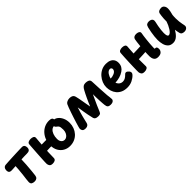

<svg xmlns="http://www.w3.org/2000/svg" viewBox="350 -1943 3328 3328"><g transform="rotate(-45 2014.0 -278.5)"><path d="M170.6 -471.2Q170.6 -505.1 192.7 -523.8Q214.8 -542.6 250.3 -542.6Q297.3 -542.6 312.8 -527Q328.3 -511.4 326.6 -473.8Q324.2 -375.6 318.4 -292.7Q312.7 -209.9 306.4 -147.4Q300.2 -85 295.3 -49Q290.8 -14.9 270.4 1.6Q250.1 18 218.1 18Q180.6 18 157.7 4Q134.8 -10 134.8 -49Q134.8 -68.8 140.1 -109.1Q145.3 -149.3 152.2 -205.1Q159.1 -260.9 164.6 -328.7Q170.1 -396.4 170.6 -471.2ZM68.3 -400Q35.4 -399 19.1 -414.8Q2.7 -430.7 2.7 -461.3Q2.7 -497 19.1 -518.6Q35.6 -540.1 65.8 -542.9Q90.3 -544.9 134.7 -547.4Q179.1 -549.9 232.2 -552.4Q285.3 -554.9 336.4 -556.9Q387.6 -558.9 426.4 -560Q465.2 -561.1 479.6 -561.1Q511.2 -561.1 526.8 -541.9Q542.4 -522.8 542.4 -490.9Q542.4 -451.9 521.7 -434.9Q500.9 -418 459 -419Q434.1 -419.8 395.6 -418.4Q357 -417 312.2 -414.5Q267.4 -412 221.8 -409Q176.2 -406 136.1 -403.6Q96 -401.2 68.3 -400Z M1084.8 17.9Q1019.6 17.9 965.6 -12.9Q911.6 -43.7 879.9 -100.4Q848.2 -157.2 848.2 -235Q848.2 -300.6 869.4 -358.3Q890.6 -416.1 929.3 -460.4Q968 -504.7 1020.4 -529.6Q1072.8 -554.4 1135.2 -554.4Q1177.2 -554.4 1196.6 -540.2Q1216 -525.9 1214.2 -493.6Q1213.2 -456.1 1204.9 -440.4Q1196.7 -424.7 1184.2 -423.9Q1173.3 -422.9 1163.4 -423.4Q1153.6 -423.9 1139.2 -424.9Q1103.3 -428.4 1073.7 -403.9Q1044.1 -379.3 1027.1 -334Q1010 -288.7 1010 -229Q1010 -195.2 1022 -171.6Q1034 -148 1053.3 -136.2Q1072.7 -124.3 1095.2 -124.3Q1122.4 -124.3 1146.7 -142.4Q1171 -160.6 1186.4 -192.9Q1201.9 -225.3 1201.9 -267.2Q1201.9 -302.8 1197.9 -324.8Q1193.9 -346.9 1184.3 -360.1Q1174.7 -373.3 1158.1 -383.3Q1144.4 -393.7 1135.7 -404.6Q1127 -415.4 1130.3 -443.8Q1134.7 -470.1 1149 -488.6Q1163.3 -507.1 1189 -507.1Q1238.2 -507.1 1277.6 -475.7Q1316.9 -444.3 1340.5 -391.4Q1364.1 -338.6 1364.1 -273.1Q1364.1 -214.3 1344.4 -161.8Q1324.8 -109.3 1288.2 -68.8Q1251.6 -28.3 1199.8 -5.2Q1148.1 17.9 1084.8 17.9ZM657.9 20.8Q614.2 20.8 597.9 0.6Q581.7 -19.7 578.1 -48Q577.1 -61 578.6 -97.2Q580.1 -133.4 583 -183.8Q585.9 -234.2 589.4 -291Q592.9 -347.8 596.8 -402.3Q600.7 -456.9 603.7 -501.4Q605.7 -530.8 629.8 -542.9Q654 -555 685.2 -555Q721.8 -555 744.8 -542.1Q767.8 -529.2 766 -499.7Q764.6 -479.7 760.1 -430.4Q755.6 -381.2 750.3 -314.9Q745 -248.7 741.3 -176.3Q737.7 -103.9 737.7 -36.6Q737.7 -8.6 715.9 6.1Q694.2 20.8 657.9 20.8ZM650.7 -203Q628.1 -203 619.3 -214.3Q610.4 -225.6 609.1 -241Q607.7 -256.4 607.7 -268.6Q607.7 -286.4 615.3 -308.9Q623 -331.3 643 -337.7Q659.3 -342.2 689.9 -345.1Q720.6 -348 758.7 -349.4Q796.8 -350.8 835.8 -350.4Q874.9 -350 907.9 -349.2Q931.7 -348.2 949.1 -333.6Q966.4 -318.9 966.4 -293.3Q966.4 -262.2 950.3 -236.6Q934.2 -211 905.3 -211Q848.2 -211 805.9 -210.1Q763.6 -209.2 733.6 -207.3Q703.6 -205.4 683.5 -204.4Q663.4 -203.4 650.7 -203Z M1493.4 -7.2Q1446.1 -7.2 1429.9 -27.5Q1413.7 -47.8 1413.7 -73.6Q1413.7 -82.1 1417.2 -95.1Q1420.7 -108 1426 -128.2Q1433.9 -156.4 1447 -199.1Q1460.1 -241.8 1475.9 -290.3Q1491.7 -338.8 1507.8 -386.1Q1524 -433.4 1538.5 -472Q1553 -510.6 1563.7 -532.1Q1574.8 -552.2 1602.5 -565.3Q1630.2 -578.4 1664 -578.4Q1700.6 -578.4 1724.9 -563.8Q1749.3 -549.1 1758.2 -514.2Q1765.3 -488.3 1772 -453.2Q1778.7 -418 1785.6 -378.2Q1792.4 -338.4 1799.5 -298.3Q1806.6 -258.2 1813.7 -221.2Q1828.1 -256.6 1844.7 -294.5Q1861.3 -332.4 1878.6 -368.7Q1895.8 -405 1911.4 -436.5Q1927 -468 1939.5 -490.4Q1952 -512.9 1959.4 -523.4Q1975.1 -545.1 1993.8 -557.1Q2012.4 -569.1 2046.2 -569.1Q2084.6 -569.1 2112.3 -555.2Q2140 -541.3 2141.8 -504.4Q2146.8 -413.1 2150.1 -326.8Q2153.4 -240.4 2161.3 -151.3Q2163.1 -129.9 2167.7 -100.8Q2172.2 -71.8 2172.2 -45.2Q2172.2 -34.1 2164.7 -21.6Q2157.2 -9.1 2139.4 0Q2121.7 9.1 2089.1 9.1Q2050.8 9.1 2032.1 -7.9Q2013.4 -25 2009.9 -69.8Q2008.2 -88.3 2005.9 -116.2Q2003.7 -144.1 2002 -178.8Q2000.3 -213.4 1999.3 -253.9Q1998.2 -294.4 1998 -338.8Q1975.9 -290 1954.5 -244.6Q1933.1 -199.1 1912.1 -151.7Q1891.1 -104.2 1868 -47.4Q1855.4 -14.8 1837.3 -7.7Q1819.2 -0.7 1798.2 -0.7Q1755.2 -0.7 1735.4 -13.3Q1715.7 -25.9 1709.9 -47Q1696.7 -101.4 1686.9 -150.6Q1677.1 -199.8 1669.2 -251.3Q1661.2 -302.9 1651 -363Q1635.8 -316.4 1624.2 -277.1Q1612.6 -237.8 1603.5 -203.1Q1594.4 -168.4 1586.3 -134.1Q1578.2 -99.7 1568.8 -61Q1564 -38.3 1544.8 -22.8Q1525.7 -7.2 1493.4 -7.2Z M2506.2 3.9Q2437.2 3.9 2388 -18.9Q2338.8 -41.7 2307.6 -79.6Q2276.4 -117.4 2261.7 -164.7Q2247 -212 2247 -260Q2247 -312.6 2267.5 -364.1Q2288 -415.7 2325.7 -458.4Q2363.3 -501.2 2414.8 -527Q2466.3 -552.8 2529.1 -552.8Q2584.6 -552.8 2622.5 -535.3Q2660.4 -517.8 2679.7 -485.8Q2699 -453.9 2699 -410Q2699 -362.6 2679.2 -326.6Q2659.3 -290.7 2622.1 -266.1Q2577.3 -235.8 2526.2 -221.5Q2475 -207.2 2415.3 -202.9Q2424.1 -182.4 2437.8 -164.9Q2451.6 -147.4 2472.3 -136.3Q2493 -125.2 2521.1 -125.2Q2555.8 -125.2 2583.7 -142.4Q2611.6 -159.7 2633.4 -183Q2644.9 -195.7 2653.9 -199.4Q2663 -203.2 2670 -203.2Q2683.6 -203.2 2697.8 -193.3Q2712.1 -183.4 2723.6 -169.2Q2735 -154.9 2737.3 -139.8Q2740.7 -125.6 2734.2 -111.8Q2727.7 -98.1 2720.7 -91.1Q2683.7 -51.1 2628.3 -23.6Q2573 3.9 2506.2 3.9ZM2408.2 -312.1Q2435 -314.1 2452.3 -317.4Q2469.6 -320.8 2494.1 -331.1Q2517.8 -340.2 2535 -359.3Q2552.2 -378.3 2552.2 -404Q2552.2 -414.1 2547.7 -422.1Q2543.1 -430.1 2534.1 -435.3Q2525.1 -440.4 2511.3 -440.4Q2491.8 -440.4 2474.1 -427.6Q2456.3 -414.7 2442.7 -395Q2429 -375.3 2419.9 -353.3Q2410.9 -331.2 2408.2 -312.1Z M3255 6.6Q3225.1 6.6 3203.8 -4.9Q3182.6 -16.3 3170.7 -40.4Q3158.8 -64.4 3156.2 -102.9Q3155.2 -125.3 3156.7 -166.1Q3158.2 -206.8 3161.2 -255.5Q3164.2 -304.2 3168.6 -352.6Q3173 -400.9 3178 -439.4Q3183 -478 3187.2 -497.9Q3193.6 -523.7 3213.9 -535.8Q3234.2 -547.9 3262.7 -547.9Q3285.2 -547.9 3305.6 -541.8Q3325.9 -535.8 3337.3 -522.5Q3348.8 -509.2 3343.4 -487.2Q3340.2 -471.9 3335 -435.7Q3329.8 -399.6 3324.8 -352.7Q3319.8 -305.8 3315.9 -258.3Q3312 -210.9 3311.2 -173.8Q3311.2 -164.3 3311.4 -155.2Q3311.7 -146.1 3312.1 -139.4Q3343.7 -139.7 3354.4 -127.2Q3365.1 -114.7 3365.1 -83Q3365.1 -48.1 3339.3 -20.8Q3313.4 6.6 3255 6.6ZM2906.7 20.8Q2863.2 20.8 2846.8 0.6Q2830.4 -19.7 2826.9 -48Q2826.1 -61 2826.6 -97.2Q2827.1 -133.4 2828.7 -183.8Q2830.3 -234.2 2832.4 -291Q2834.6 -347.8 2837.6 -402.3Q2840.6 -456.9 2843.8 -501.4Q2845.8 -530.8 2869.9 -542.9Q2894.1 -555 2925.3 -555Q2961.9 -555 2984.9 -542.1Q3007.9 -529.2 3006.1 -499.7Q3004.7 -479.7 3001.4 -432.3Q2998.2 -385 2994.7 -320.8Q2991.2 -256.6 2989.7 -183.3Q2988.2 -110 2990.8 -36.6Q2992.6 -8.6 2967.8 6.1Q2943 20.8 2906.7 20.8ZM2919.3 -203.9Q2886.3 -203.9 2873.7 -214.9Q2861 -226 2858.7 -241.2Q2856.4 -256.4 2856.4 -268.6Q2856.4 -280.9 2859.4 -296.7Q2862.4 -312.6 2870.4 -325.1Q2878.3 -337.7 2891.8 -337.7Q2908.1 -337.7 2938.4 -338.1Q2968.7 -338.4 3013.3 -339.8Q3058 -341.2 3116.2 -343.3Q3174.4 -345.4 3246.2 -349.2Q3270 -351 3287.4 -334.9Q3304.8 -318.9 3304.8 -293.3Q3304.8 -262.2 3288.7 -243.7Q3272.6 -225.1 3243.7 -220.8Q3219.2 -217.8 3179.7 -214.5Q3140.1 -211.2 3094.3 -208.9Q3048.6 -206.7 3002.7 -205.3Q2956.9 -203.9 2919.3 -203.9Z M3493.6 -479.3Q3504 -520.7 3523.9 -533.3Q3543.8 -546 3571.8 -546Q3598.7 -546 3619 -537.6Q3639.3 -529.1 3649 -510.5Q3658.7 -491.9 3651.6 -460.1Q3641.9 -420.6 3633.9 -375.5Q3626 -330.4 3621.4 -289.7Q3616.8 -249 3616.8 -221Q3616.8 -202 3619.3 -181.2Q3621.8 -160.4 3629.5 -145.7Q3637.2 -131 3652.3 -131Q3672 -131 3692.4 -149.7Q3712.9 -168.3 3731.8 -198.1Q3750.7 -227.9 3766.2 -261.6Q3781.8 -295.3 3791.7 -326Q3791.3 -360.6 3793.6 -396.3Q3795.8 -432.1 3799.9 -462.9Q3804 -493.8 3807.4 -510.6Q3813.8 -537.2 3837.1 -549.6Q3860.3 -562 3893.7 -562Q3927.6 -562 3948.5 -535.2Q3969.4 -508.4 3969.4 -469Q3969.4 -455.8 3967.8 -440.8Q3966.2 -425.8 3963.1 -409Q3960 -392.2 3955.4 -374.2Q3950.8 -356.1 3945.8 -336Q3943.8 -320.4 3942.8 -296Q3941.8 -271.6 3941.8 -256Q3941.8 -212.6 3946.3 -174.5Q3950.8 -136.4 3956.4 -108.3Q3962 -80.1 3965.2 -65Q3971.8 -37.4 3960.7 -18.8Q3949.7 -0.1 3930 8.9Q3910.3 18 3889.3 18Q3860.6 18 3838.8 7.4Q3817.1 -3.2 3809.8 -34.2Q3804.9 -54.7 3800.8 -76.5Q3796.8 -98.3 3793.8 -122.9Q3777.8 -95.8 3758.8 -70.3Q3739.9 -44.9 3717.8 -24.9Q3695.8 -5 3669.6 6.5Q3643.4 18 3613.8 18Q3552.6 18 3518.3 -14.7Q3484.1 -47.3 3469.9 -99.5Q3455.8 -151.7 3455.8 -211Q3455.8 -248 3460.8 -293.3Q3465.8 -338.7 3474.2 -387.1Q3482.7 -435.6 3493.6 -479.3Z"/></g></svg>

Font: Playpen Sans
Style: Regular
Weight: 400
Designer: Laura Meseguer, Veronika Burian, José Scaglione, Kostas Bartsokas, Vera Evstafieva, Tom Grace, Yorlmar Campos
Foundry: TypeTogether
Version: Version 2.000